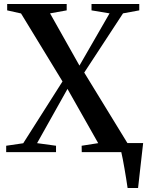

<svg xmlns="http://www.w3.org/2000/svg" viewBox="-20 -763 740 963"><path d="M620 180Q617 159.5 613 134.2Q609 109 604.5 83.2Q600 57.5 595.8 35.2Q591.5 13 588 -1.5L557.5 -45.5H698Q696 -26.5 693.2 -3.5Q690.5 19.5 687.8 44.2Q685 69 682.2 93.5Q679.5 118 677 140.2Q674.5 162.5 672.5 180ZM96.5 -44.5 293.5 -354.5 85.5 -695.5 16 -711V-743H314.5V-711L231 -696L378.5 -434L529.5 -696L439 -711V-743H678.5V-711L597 -696L402.5 -399L619 -45.5L690 -32V0H390L389.5 -32L472.5 -45L318.5 -317L166 -45L261 -32V0H11V-32Z"/></svg>

Font: Merriweather 96pt SemiBold
Style: Regular
Weight: 600
Version: Version 2.100